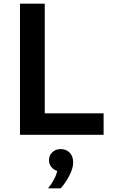

<svg xmlns="http://www.w3.org/2000/svg" viewBox="-20 -735 617 1047"><path d="M545 0H89V-715H224V-117H545ZM311 292H242Q261 269 274.5 243.5Q288 218 292 197Q272 191 259.5 175Q247 159 247 139Q247 113 265 95.5Q283 78 311 78Q342 78 360.5 98Q379 118 379 150Q379 183 358 223Q337 263 311 292Z"/></svg>

Font: Wix Madefor Text
Style: Bold
Weight: 700
Designer: Dalton Maag Ltd
Foundry: Dalton Maag Ltd
Version: Version 3.100